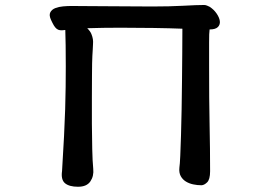

<svg xmlns="http://www.w3.org/2000/svg" viewBox="-20 -667 1040 751"><path d="M235.4 -549.8Q222.7 -547.9 214.8 -548.8Q207 -549.8 201.2 -554.7Q195.3 -559.6 190.4 -567.9Q185.5 -576.2 179.7 -588.9Q170.9 -607.4 176.8 -618.7Q182.6 -629.9 196.3 -635.3Q210 -640.6 227.1 -642.1Q244.1 -643.6 258.8 -643.6Q289.1 -643.6 326.7 -643.1Q364.3 -642.6 405.8 -642.6Q447.3 -642.6 490.7 -642.1Q534.2 -641.6 576.2 -641.6Q643.6 -641.6 696.8 -644.5Q750 -647.5 778.3 -647.5Q784.2 -647.5 790 -645Q795.9 -642.6 799.8 -640.6Q816.4 -629.9 827.1 -614.3Q837.9 -598.6 839.8 -585Q841.8 -571.3 832.5 -561.5Q823.2 -551.8 799.8 -551.8Q798.8 -545.9 798.3 -532.7Q797.9 -519.5 797.9 -500.5Q797.9 -481.4 797.9 -458.5Q797.9 -435.5 797.9 -411.1Q797.9 -341.8 798.3 -285.2Q798.8 -228.5 799.8 -179.7Q800.8 -130.9 801.3 -86.4Q801.8 -42 801.8 2.9Q801.8 35.2 790 46.4Q778.3 57.6 767.6 57.6Q752 57.6 735.8 54.2Q719.7 50.8 707 43Q694.3 35.2 687 22Q679.7 8.8 681.6 -10.7Q683.6 -23.4 685.1 -57.6Q686.5 -91.8 688 -138.2Q689.5 -184.6 690.4 -239.7Q691.4 -294.9 691.9 -351.1Q692.4 -407.2 692.9 -460Q693.4 -512.7 693.4 -554.7Q645.5 -556.6 581.1 -557.6Q516.6 -558.6 451.2 -558.6Q417 -558.6 383.8 -558.1Q350.6 -557.6 321.3 -556.6Q333 -544.9 337.4 -534.2Q341.8 -523.4 343.3 -513.7Q344.7 -503.9 343.8 -494.1Q342.8 -484.4 342.8 -473.6Q342.8 -470.7 342.3 -465.3Q341.8 -460 341.3 -448.7Q340.8 -437.5 340.3 -418.9Q339.8 -400.4 339.8 -370.1Q339.8 -335.9 339.4 -285.6Q338.9 -235.4 339.4 -183.1Q339.8 -130.9 340.8 -83.5Q341.8 -36.1 344.7 -6.8Q347.7 21.5 333.5 42.5Q319.3 63.5 285.2 63.5Q251 63.5 234.4 49.8Q217.8 36.1 222.7 2Q227.5 -76.2 230.5 -134.8Q233.4 -193.4 234.9 -240.2Q236.3 -287.1 236.8 -326.7Q237.3 -366.2 237.3 -407.2Q237.3 -450.2 236.8 -489.3Q236.3 -528.3 235.4 -549.8Z"/></svg>

Font: JasonHandwriting4
Style: Regular
Weight: 400
Version: Version 1.01.21